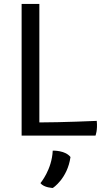

<svg xmlns="http://www.w3.org/2000/svg" viewBox="-20 -683 540 967"><path d="M88.9 0H460.9C460.9 0 472.2 -26.4 467.3 -74.2C467.3 -74.2 290 -66.4 178.2 -66.4V-663.1H88.9ZM245.6 75.7C241.2 171.9 183.6 239.3 183.6 239.3C201.7 262.7 246.1 263.7 246.1 263.7C246.1 263.7 319.8 216.3 335 107.9C308.6 73.7 247.6 75.7 245.6 75.7Z"/></svg>

Font: Basic
Style: Regular
Weight: 400
Designer: Magnus Gaarde
Foundry: Magnus Gaarde
Version: Version 1.001